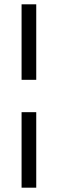

<svg xmlns="http://www.w3.org/2000/svg" viewBox="-20 -695 268 890"><path d="M80 175H148V-175H80ZM80 -325H148V-675H80Z"/></svg>

Font: Lingua Franca
Style: Regular
Weight: 400
Version: Version 1.19